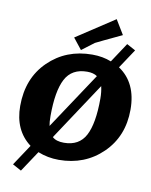

<svg xmlns="http://www.w3.org/2000/svg" viewBox="-93 -823 781 996"><g transform="rotate(10 297.0 -325.0)"><path d="M440 -755 486 -679Q367 -623 350 -614L285 -565L239 -623ZM495 -511Q592 -446 592 -305Q592 -164 499.5 -74Q407 16 270 16Q212 16 160 -5L87 105L41 80L114 -30Q25 -97 25 -225Q25 -371 117.5 -461.5Q210 -552 348 -552Q403 -552 448 -534L516 -637L562 -612ZM428 -334Q428 -369 421 -399L220 -95Q240 -76 281 -76Q361 -76 394.5 -139.5Q428 -203 428 -334ZM189 -201Q189 -168 193 -149L390 -446Q370 -460 337 -460Q256 -460 222.5 -396Q189 -332 189 -201Z"/></g></svg>

Font: Andada SC
Style: Bold Italic
Weight: 700
Italic angle: -8.29999°
Designer: Carolina Giovagnoli
Foundry: Carolina Giovagnoli
Version: Version 1.003